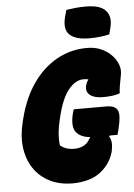

<svg xmlns="http://www.w3.org/2000/svg" viewBox="-63 -996 743 1063"><g transform="rotate(-5 309.0 -464.5)"><path d="M346 -940Q373 -944 399 -946.5Q425 -949 456 -949Q535 -949 565 -915Q595 -881 581 -824L571 -784Q517 -772 460 -772Q384 -772 351 -802.5Q318 -833 335 -900ZM339 -388H519Q570 -388 582.5 -360Q595 -332 576 -258L568 -226H524L521 -220Q540 -193 528 -138Q521 -110 504 -81.5Q487 -53 454 -26Q425 -3 384 8.5Q343 20 298 20Q225 20 170 -8Q115 -36 82 -85.5Q49 -135 40.5 -200.5Q32 -266 51 -342L56 -362Q84 -474 140 -554Q196 -634 273 -677Q350 -720 441 -720Q483 -720 515.5 -706.5Q548 -693 571 -671Q597 -647 609.5 -616Q622 -585 615 -553Q608 -519 604.5 -496.5Q601 -474 600 -454Q581 -447 557.5 -444Q534 -441 507 -441Q458 -441 434.5 -460Q411 -479 418 -511Q422 -529 434 -546Q423 -549 406 -549Q362 -549 323 -501Q284 -453 260 -352L255 -331Q246 -293 243.5 -259.5Q241 -226 245 -196Q260 -183 279 -176.5Q298 -170 324 -170Q352 -170 374.5 -181.5Q397 -193 408 -214Q413 -220 416 -227Q364 -231 339 -261.5Q314 -292 332 -366Q334 -373 335.5 -378Q337 -383 339 -388Z"/></g></svg>

Font: Recursive Mn Csl St Blk
Style: Italic
Weight: 900
Italic angle: -15°
Monospace: yes
Version: Version 1.079;hotconv 1.0.112;makeotfexe 2.5.65598; ttfautoh